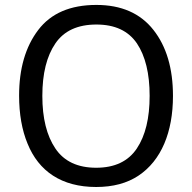

<svg xmlns="http://www.w3.org/2000/svg" viewBox="-20 -745 775 775"><path d="M678.2 -357.9C678.2 -468.8 651.9 -557.6 599.1 -624.5C546.4 -691.4 469.7 -725.1 369.1 -725.1C263.7 -725.1 185.5 -691.4 134.3 -624C83 -556.6 57.1 -468.3 57.1 -358.9C57.1 -285.2 68.4 -220.2 91.3 -165C136.2 -54.2 228 9.8 368.2 9.8C436 9.8 493.2 -5.4 539.1 -36.1C630.9 -97.2 678.2 -211.4 678.2 -357.9ZM150.9 -357.9C150.9 -448.2 168.5 -518.6 203.6 -569.8C238.3 -620.6 293.5 -646 369.1 -646C443.8 -646 498 -620.6 532.7 -569.8C566.9 -518.6 584 -448.2 584 -357.9C584 -268.1 566.9 -197.3 532.2 -145.5C497.6 -93.8 442.9 -67.9 368.2 -67.9C293.5 -67.9 238.3 -93.8 203.6 -145.5C168.5 -197.3 150.9 -268.1 150.9 -357.9Z"/></svg>

Font: Avrile Sans
Style: Regular
Weight: 400
Designer: Monotype Design Team, Google (font), Stefan Peev (BGR Cyrillic), Cristiano Sobral (main changes)
Foundry: The Avrile Sans Project Authors
Version: Version 3.110